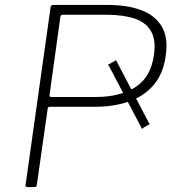

<svg xmlns="http://www.w3.org/2000/svg" viewBox="-20 -762 719 782"><path d="M558 -238 426 -489Q424 -494 421.5 -496Q419 -498 421 -499L443 -511Q448 -513 450 -515.5Q452 -518 453 -516L584 -266Q586 -261 588.5 -259.5Q591 -258 589 -256L568 -244Q563 -241 561.5 -239Q560 -237 558 -238ZM655 -535Q645 -461 605 -415Q565 -369 503.5 -348Q442 -327 366 -327H183Q174 -327 174 -318L130 -9Q129 0 121 0H91Q87 0 85 -2Q83 -4 84 -8L186 -732Q187 -742 196 -742H418Q496 -742 553 -721.5Q610 -701 638 -655.5Q666 -610 655 -535ZM607 -538Q616 -600 594.5 -636Q573 -672 526.5 -687Q480 -702 412 -702H237Q227 -702 226 -694L182 -377Q181 -367 187 -367H371Q467 -367 530.5 -406.5Q594 -446 607 -538Z"/></svg>

Font: Libre Franklin Thin
Style: Italic
Weight: 100
Italic angle: -8°
Designer: Pablo Impallari, Rodrigo Fuenzalida, Nhung Nguyen
Foundry: Impallari Type
Version: Version 3.000